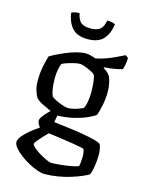

<svg xmlns="http://www.w3.org/2000/svg" viewBox="-133 -780 778 1056"><g transform="rotate(15 256.0 -252.5)"><path d="M226 200Q210 200 185.5 191.5Q161 183 134.5 168.5Q108 154 85 136.5Q62 119 47.5 101.5Q33 84 33 69Q33 54 49.5 34Q66 14 90.5 -6Q115 -26 137 -40Q132 -47 126.5 -57.5Q121 -68 121 -76Q121 -86 132 -101Q143 -116 158 -131.5Q173 -147 184 -155L216 -147L206 -90Q214 -89 241.5 -85.5Q269 -82 305.5 -77.5Q342 -73 378.5 -66.5Q415 -60 442.5 -53Q470 -46 479 -37Q484 -24 486.5 -8.5Q489 7 489 21Q489 52 484 84Q479 116 471 136Q459 144 433.5 155Q408 166 374.5 176.5Q341 187 302 193.5Q263 200 226 200ZM249 131Q269 131 298.5 128Q328 125 356.5 120Q385 115 400 109Q403 101 404.5 82.5Q406 64 406 53Q406 40 404 28Q402 16 398 11Q396 9 376.5 5Q357 1 329 -3.5Q301 -8 272 -12Q243 -16 221 -19Q199 -22 193 -23Q179 -9 164 7Q149 23 138.5 36Q128 49 128 55Q128 62 142.5 75Q157 88 178 100.5Q199 113 218.5 122Q238 131 249 131ZM209 -129Q179 -140 157 -150Q135 -160 120 -167.5Q105 -175 96 -182Q87 -189 82 -195Q74 -208 66.5 -231Q59 -254 59 -285Q59 -333 67 -371Q75 -409 82 -431Q92 -437 114.5 -448.5Q137 -460 165.5 -472Q194 -484 223.5 -492Q253 -500 276 -500Q289 -500 308 -495Q327 -490 334 -487Q362 -492 392 -503Q422 -514 448.5 -527Q475 -540 490 -547L506 -536Q506 -518 502.5 -498.5Q499 -479 495 -469Q473 -462 446.5 -458Q420 -454 392 -452V-447Q401 -442 411.5 -433.5Q422 -425 431 -411Q438 -395 442.5 -372Q447 -349 447 -329Q447 -289 439.5 -251.5Q432 -214 423 -189Q410 -179 379 -165Q348 -151 304.5 -140.5Q261 -130 209 -129ZM260 -184Q271 -184 288.5 -188Q306 -192 321.5 -198Q337 -204 343 -207Q351 -220 355.5 -246.5Q360 -273 360 -301Q360 -335 356.5 -362.5Q353 -390 348 -398Q344 -404 326.5 -413Q309 -422 290 -429Q271 -436 261 -436Q248 -436 228 -431.5Q208 -427 188.5 -420.5Q169 -414 160 -408Q155 -395 150.5 -372.5Q146 -350 146 -326Q146 -300 148.5 -278Q151 -256 155 -242Q159 -228 162 -223Q168 -217 186.5 -207.5Q205 -198 226.5 -191Q248 -184 260 -184ZM264 -578Q203 -578 174.5 -611.5Q146 -645 140 -696Q146 -699 158 -702Q170 -705 185 -705Q193 -667 210.5 -653Q228 -639 264 -639Q300 -639 318 -653Q336 -667 343 -705Q360 -705 372 -702Q384 -699 389 -696Q382 -642 353.5 -610Q325 -578 264 -578Z"/></g></svg>

Font: Texturina 12pt
Style: Regular
Weight: 400
Designer: Guillermo Torres Carreño
Foundry: Omnibus-Type
Version: Version 1.002